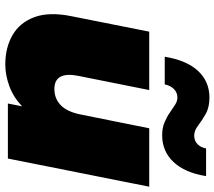

<svg xmlns="http://www.w3.org/2000/svg" viewBox="-64 -756 830 743"><g transform="rotate(90 351.5 -385.0)"><path d="M230 10Q164 10 115.5 -18.5Q67 -47 46.5 -103.5Q26 -160 43 -245L103 -547H329L274 -272Q256 -180 325 -180Q363 -180 388.5 -205.5Q414 -231 424 -284L477 -547H703L594 0H381L392 -55Q356 -21 313.5 -5.5Q271 10 230 10ZM504 -597Q476 -597 454.5 -606Q433 -615 416.5 -626.5Q400 -638 386 -647Q372 -656 358 -656Q339 -656 325.5 -643Q312 -630 307 -607H200Q214 -692 255 -736Q296 -780 358 -780Q396 -780 421.5 -765.5Q447 -751 466.5 -736Q486 -721 505 -721Q525 -721 538 -733.5Q551 -746 555 -767H662Q649 -685 607.5 -641Q566 -597 504 -597Z"/></g></svg>

Font: Montserrat Black
Style: Italic
Weight: 900
Italic angle: -11.3°
Designer: Julieta Ulanovsky
Foundry: Julieta Ulanovsky
Version: Version 9.000; ttfautohint (v1.8.4.7-5d5b)